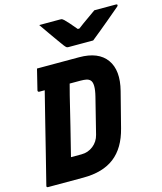

<svg xmlns="http://www.w3.org/2000/svg" viewBox="-135 -1046 969 1145"><g transform="rotate(-15 349.5 -473.5)"><path d="M529 -226Q500 -111 428 -55.5Q356 0 236 0H18Q7 0 10 -11Q32 -98 55.5 -192.5Q79 -287 102.5 -381.5Q126 -476 148 -563H114Q109 -563 107 -566.5Q105 -570 106 -574Q114 -607 121.5 -637Q129 -667 137 -700H397Q516 -700 565.5 -631Q615 -562 584 -441ZM196 -137H261Q302 -137 333.5 -162Q365 -187 375 -227L430 -447Q450 -526 428 -548Q419 -557 404.5 -560Q390 -563 369 -563H302Q297 -546 293 -528.5Q289 -511 284 -494Q262 -405 240.5 -315.5Q219 -226 196 -137ZM504 -775H351Q344 -775 339.5 -778Q335 -781 325 -794Q317 -805 299 -830Q281 -855 259 -886.5Q237 -918 217 -947H344Q355 -947 358.5 -945Q362 -943 369 -937Q379 -927 395 -909.5Q411 -892 433 -865Q437 -865 443 -865Q477 -891 505.5 -910.5Q534 -930 557 -947H690Q700 -947 699 -940Q698 -936 693.5 -932Q689 -928 672 -914Q651 -896 620.5 -870.5Q590 -845 559 -819.5Q528 -794 504 -775Z"/></g></svg>

Font: Recursive Mn Lnr St XBd
Style: Italic
Weight: 800
Italic angle: -15°
Monospace: yes
Version: Version 1.079;hotconv 1.0.112;makeotfexe 2.5.65598; ttfautoh